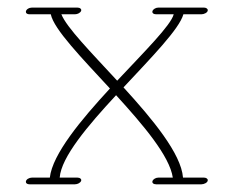

<svg xmlns="http://www.w3.org/2000/svg" viewBox="-20 -475 613 504"><path d="M47.9 -443.8C47.9 -439.9 51.8 -437.5 57.6 -437.5H113.3C121.6 -397.9 194.3 -323.2 268.6 -242.7C192.4 -160.2 117.7 -70.3 110.8 -8.8H64C57.1 -8.8 47.9 -4.4 47.9 2.4C47.9 6.3 51.8 8.8 57.6 8.8H176.8C183.6 8.8 190.9 4.9 192.9 0C194.8 -4.9 189.9 -8.8 183.1 -8.8H136.7C140.6 -62.5 210.4 -145 284.7 -225.1C356.4 -146.5 425.3 -65.4 433.6 -8.8H396C389.2 -8.8 382.3 -4.9 380.4 0C378.4 4.9 382.8 8.8 389.6 8.8H508.8C515.6 8.8 525.4 4.4 525.4 -2C525.4 -5.9 521 -8.8 515.1 -8.8H460.4C455.6 -71.8 380.4 -162.1 304.2 -245.6C377.9 -324.7 450.7 -398.9 461.4 -437.5H508.8C515.6 -437.5 525.4 -441.9 525.4 -448.2C525.4 -452.1 521 -455.1 515.1 -455.1H396C389.2 -455.1 382.3 -451.2 380.4 -446.3C378.4 -441.4 382.8 -437.5 389.6 -437.5H436C428.7 -408.7 359.9 -340.3 287.6 -263.2C219.7 -336.9 154.8 -402.8 141.1 -437.5H176.8C183.6 -437.5 190.9 -441.4 192.9 -446.3C194.8 -451.2 189.9 -455.1 183.1 -455.1H64C57.1 -455.1 47.9 -450.7 47.9 -443.8Z"/></svg>

Font: WireWyrm
Style: Light
Weight: 200
Version: Version 001.000